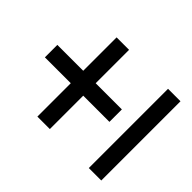

<svg xmlns="http://www.w3.org/2000/svg" viewBox="-145 -671 850 850"><g transform="rotate(-45 280.0 -246.0)"><path d="M241 -287H32V-365H241V-527H319V-365H528V-287H319V-123H241ZM32 -43H528V35H32Z"/></g></svg>

Font: Hanken Grotesk Medium
Style: Regular
Weight: 500
Designer: Alfredo Marco Pradil
Foundry: Hanken Design Co.
Version: Version 3.014